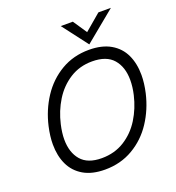

<svg xmlns="http://www.w3.org/2000/svg" viewBox="-157 -1018 1060 1154"><g transform="rotate(-20 372.5 -441.0)"><path d="M73.7 -239.7Q73.7 -291.5 87.4 -352.1Q109.4 -448.7 161.4 -527.8Q213.4 -606.9 292.5 -653.6Q371.6 -700.2 471.2 -700.2Q554.2 -700.2 609.4 -668.2Q664.6 -636.2 690.9 -580.1Q717.3 -523.9 717.3 -450.2Q717.3 -398.4 703.6 -337.9Q681.2 -241.2 629.4 -162.4Q577.6 -83.5 498 -36.9Q418.5 9.8 318.4 9.8Q235.8 9.8 181.2 -22.2Q126.5 -54.2 100.1 -110.4Q73.7 -166.5 73.7 -239.7ZM632.3 -352.1Q643.6 -400.9 643.6 -444.8Q643.6 -528.3 600.3 -578.4Q557.1 -628.4 465.3 -628.4Q385.3 -628.4 322.5 -588.6Q259.8 -548.8 219 -482.9Q178.2 -417 160.2 -337.9Q148.4 -286.1 148.4 -244.1Q148.4 -161.1 190.9 -111.3Q233.4 -61.5 323.2 -61.5Q405.3 -61.5 468.8 -101.3Q532.2 -141.1 573 -206.8Q613.8 -272.5 632.3 -352.1ZM485.4 -730 361.8 -892.1H439L498.5 -803.7L602.5 -892.1H682.6Z"/></g></svg>

Font: Acari Sans
Style: Italic
Weight: 400
Italic angle: -13°
Designer: Alfredo Marco Pradil and Stefan Peev
Foundry: Hanken Design Co.
Version: Version 1.045;January 11, 2019;FontCreator 11.5.0.2425 64-bi